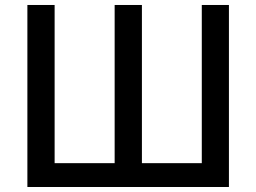

<svg xmlns="http://www.w3.org/2000/svg" viewBox="-20 -747 1024 767"><path d="M89.4 -727.1H198.2V-95.2H438V-727.1H546.9V-95.2H786.1V-727.1H894.5V0H89.4Z"/></svg>

Font: Interop Med
Style: Regular
Weight: 500
Designer: Rasmus Andersson, Google, Jang Haemin
Foundry: jhaemin
Version: Version 1.007